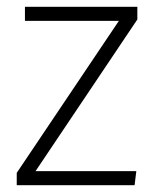

<svg xmlns="http://www.w3.org/2000/svg" viewBox="-20 -542 452 562"><path d="M382 -522H53V-481H328L29 -36V0H374L379 -41H84L382 -485Z"/></svg>

Font: Fira Sans ExtraLight
Style: Regular
Weight: 200
Designer: bBox Type GmbH & Carrois Corporate GbR & Edenspiekermann AG
Foundry: bBox Type GmbH & Carrois Corporate GbR & Edenspiekermann AG
Version: Version 4.300;PS 004.300;hotconv 1.0.88;makeotf.lib2.5.64775